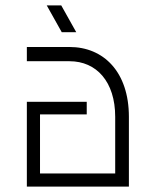

<svg xmlns="http://www.w3.org/2000/svg" viewBox="-20 -695 580 715"><path d="M409 -260V-49H129V-269H303V-316H80V0H460V-260C460 -427 366 -520 239 -520H80V-467H239C339 -467 409 -391 409 -260ZM154 -675 210 -575H264L208 -675Z"/></svg>

Font: Grotesk 01 Extrafine
Style: Bold
Weight: 400
Designer: Frank Adebiaye, contributions by Jérémy Landes, Ariel Martín Pérez
Foundry: Velvetyne Type Foundry
Version: Version 3.000;Glyphs 3.1.2 (3150)